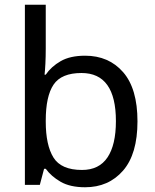

<svg xmlns="http://www.w3.org/2000/svg" viewBox="-20 -780 655 810"><path d="M173 -575Q173 -541 171.5 -511.5Q170 -482 168 -465H173Q196 -499 236 -522Q276 -545 339 -545Q439 -545 499.5 -475.5Q560 -406 560 -268Q560 -130 499 -60Q438 10 339 10Q276 10 236 -13Q196 -36 173 -68H166L148 0H85V-760H173ZM324 -472Q239 -472 206 -423Q173 -374 173 -271V-267Q173 -168 205.5 -115.5Q238 -63 326 -63Q398 -63 433.5 -116Q469 -169 469 -269Q469 -472 324 -472Z"/></svg>

Font: Noto Sans Tamil Supplement
Style: Regular
Weight: 400
Designer: Ek Type
Foundry: Ek Type
Version: Version 2.001; ttfautohint (v1.8.4.7-5d5b)